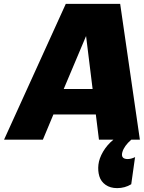

<svg xmlns="http://www.w3.org/2000/svg" viewBox="-20 -720 741 990"><path d="M678.2 89.8 676.3 90.8 656.7 230Q624 250 584 250Q548.8 250 524.7 233.2Q500.5 216.3 492.2 188.7Q483.9 161.1 487.5 128.9Q491.2 96.7 511.5 62Q531.7 27.3 564.9 0H490.2L474.1 -129.9H255.4L201.2 0H1L319.3 -700.2H599.6L701.2 0H657.2Q619.6 32.7 610.8 64.9Q602.5 95.7 630.4 99.6Q633.8 100.1 638.2 100.1Q655.3 100.1 675.3 90.8V89.8H678.2L679.7 88.9ZM423.8 -534.2 308.6 -261.2H457.5Z"/></svg>

Font: Fivo Sans Heavy
Style: Regular
Weight: 900
Designer: Alexander Slobzheninov
Foundry: Alexander Slobzheninov
Version: 1.0